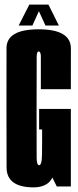

<svg xmlns="http://www.w3.org/2000/svg" viewBox="-20 -808 337 832"><path d="M126.5 4Q187 3 207 -38.5L226 0H287V-336H149.5V-247H162.5V-201.5Q163 -125 159.8 -108.5Q156.5 -92 150 -92Q139 -92 138.8 -124.5Q138.5 -157 138.5 -329.5Q138.5 -543 139 -564Q139.5 -585 147.5 -585Q157 -585 157 -562.2Q157 -539.5 157 -421.5H287Q287 -514 287.2 -597.5Q287.5 -681 147.5 -681Q8.5 -681 8.2 -599.5Q8 -518 8 -340.5Q8 -168 8.5 -82Q9 4 126.5 4ZM61 -697.5H120.5L148.5 -759.5L177 -697.5H235L190 -788H107Z"/></svg>

Font: Anybody UltraCondensed
Style: Bold
Weight: 700
Width: 1
Version: Version 1.113;gftools[0.9.25]